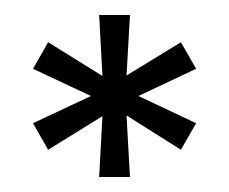

<svg xmlns="http://www.w3.org/2000/svg" viewBox="-20 -824 305 256"><path d="M24 -659.7 101.3 -696 24 -732.3 44.2 -767.7 116.6 -722.7 112.2 -804H153.3L148.7 -723.3L221.2 -767.7L241.5 -732.3L164.6 -696L241.5 -659.7L221.2 -624.3L148.7 -670.1L153.3 -588H112.2L116.6 -669.1L44.2 -624.3Z"/></svg>

Font: Big Shoulders Stencil Text SC Thin
Style: Regular
Weight: 100
Designer: Patric King
Foundry: XO Type Co
Version: Version 2.001